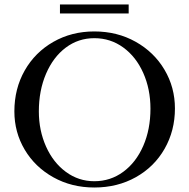

<svg xmlns="http://www.w3.org/2000/svg" viewBox="-20 -823 843 855"><path d="M44 -327Q44 -428 90 -509Q136 -590 217.5 -636.5Q299 -683 400 -683Q502 -683 584 -637Q666 -591 712.5 -512.5Q759 -434 759 -340Q759 -241 713 -160.5Q667 -80 585 -34Q503 12 400 12Q299 12 217.5 -33.5Q136 -79 90 -156.5Q44 -234 44 -327ZM650 -339Q650 -426 618 -498Q586 -570 529 -611.5Q472 -653 400 -653Q329 -653 273 -611Q217 -569 185 -494.5Q153 -420 153 -327Q153 -242 185 -170.5Q217 -99 273.5 -57.5Q330 -16 400 -16Q472 -16 529 -58Q586 -100 618 -173.5Q650 -247 650 -339ZM247 -803H553V-763H247Z"/></svg>

Font: Ibarra Real Nova
Style: Regular
Weight: 400
Designer: Jose Maria Ribagorda & Octavio Pardo
Foundry: Jose Maria Ribagorda
Version: Version 1.014